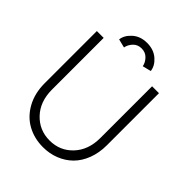

<svg xmlns="http://www.w3.org/2000/svg" viewBox="-230 -937 1073 1073"><g transform="rotate(45 307.0 -400.0)"><path d="M174 -715Q178 -751 212 -781.5Q246 -812 299 -812Q351.5 -812 385.8 -782Q420 -752 424 -715L373.5 -702.5Q369 -727.5 349.2 -748Q329.5 -768.5 299 -768.5Q268 -768.5 248.8 -748Q229.5 -727.5 225 -702.5ZM489.5 -660H544V-248Q544 -188 525 -138.5Q506 -89 473 -56.2Q440 -23.5 395.2 -5.8Q350.5 12 299 12Q230 12 174.5 -18.5Q119 -49 86 -108.8Q53 -168.5 53 -248V-660H107V-251Q107 -157 162 -98.8Q217 -40.5 299 -40.5Q380.5 -40.5 435 -98.8Q489.5 -157 489.5 -251Z"/></g></svg>

Font: League Spartan Light
Style: Regular
Weight: 277
Foundry: The League of Moveable Type
Version: Version 2.002